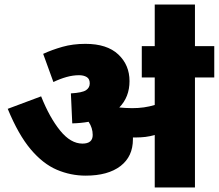

<svg xmlns="http://www.w3.org/2000/svg" viewBox="-20 -825 963 845"><path d="M565 -212Q565 -136 510 -94Q455 -52 357 -52Q291 -52 230 -78Q169 -104 115 -168Q61 -232 14 -346L161 -401Q198 -308 244.5 -250.5Q291 -193 343 -193Q388 -193 388 -231Q388 -262 370 -289Q337 -283 298 -282L292 -414Q342 -417 358.5 -428Q375 -439 375 -458Q375 -478 361.5 -486Q348 -494 328 -494Q301 -494 272.5 -486Q244 -478 215 -464L170 -588Q209 -606 255 -619Q301 -632 356 -632Q451 -632 500.5 -585.5Q550 -539 550 -468Q550 -398 505 -352Q517 -351 531 -350Q545 -349 561 -349Q589 -349 613.5 -352.5Q638 -356 661 -363V-484H604V-622H923V-484H838V0H661V-231Q641 -225 620.5 -222.5Q600 -220 578 -220Q571 -220 565 -220Q565 -217 565 -212ZM661 -617V-805H838V-617Z"/></svg>

Font: Noto Sans Black
Style: Regular
Weight: 900
Designer: Monotype Design Team
Foundry: Monotype Imaging Inc.
Version: Version 2.007